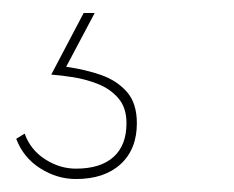

<svg xmlns="http://www.w3.org/2000/svg" viewBox="-20 -23 361 296"><path d="M97 253Q68 253 42 236.5Q16 220 5 191L18 183Q27 208 49.5 222.5Q72 237 97 237Q135 237 155 219Q175 201 175 167Q175 143 162.5 128.5Q150 114 131 106.5Q112 99 92.5 96Q73 93 59 92L109 -3H126L82 80Q111 84 135.5 92.5Q160 101 175.5 118.5Q191 136 191 167Q191 207 166 230Q141 253 97 253Z"/></svg>

Font: Hanken Grotesk Thin
Style: Italic
Weight: 250
Italic angle: -8°
Designer: Alfredo Marco Pradil
Foundry: Hanken Design Co.
Version: Version 3.013